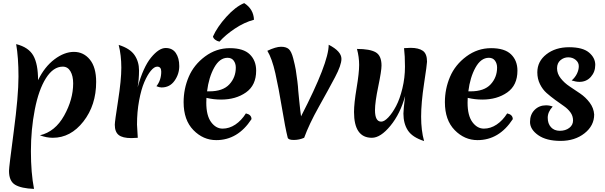

<svg xmlns="http://www.w3.org/2000/svg" viewBox="-20 -887 3896 1236"><path d="M225 -371Q267 -457 330.5 -505Q394 -553 456 -553Q518 -553 558.5 -503.5Q599 -454 599 -360Q599 -210 517 -105Q435 0 320 0Q279 0 237 -16Q335 -39 393 -143Q451 -247 451 -350Q451 -398 433.5 -428Q416 -458 384 -458Q323 -458 276 -384Q229 -310 204 -181.5Q179 -53 179 86.5Q179 226 199 329Q117 326 77.5 302.5Q38 279 38 213Q38 189 68.5 -40.5Q99 -270 99 -394Q99 -518 84 -603Q164 -583 194.5 -529Q225 -475 225 -371Z M866 -325Q902 -455 952.5 -516.5Q1003 -578 1046.5 -578Q1090 -578 1112 -545.5Q1134 -513 1134 -461.5Q1134 -410 1103.5 -367Q1073 -324 1020 -324Q1006 -324 987 -332Q1018 -371 1018 -426Q1018 -458 992 -458Q973 -458 951 -431.5Q929 -405 909 -358.5Q889 -312 875.5 -239.5Q862 -167 862 -85Q862 -75 867 0Q835 2 826 2Q769 2 744 -18Q719 -38 719 -84Q719 -104 740 -238Q761 -372 761 -451.5Q761 -531 744 -598Q817 -575 846 -532.5Q875 -490 875 -433.5Q875 -377 866 -325Z M1403 -246Q1355 -246 1309 -257Q1308 -247 1308 -226Q1308 -143 1339 -101Q1370 -59 1413 -59Q1456 -59 1495 -85Q1534 -111 1563 -157Q1599 -149 1599 -120Q1511 15 1372 15Q1288 15 1225 -49.5Q1162 -114 1162 -229Q1162 -315 1195 -392.5Q1228 -470 1300 -523.5Q1372 -577 1459.5 -577Q1547 -577 1588 -537Q1629 -497 1629 -432Q1629 -338 1563.5 -292Q1498 -246 1403 -246ZM1445 -515Q1394 -515 1359 -452Q1324 -389 1313 -299H1328Q1415 -299 1456.5 -344Q1498 -389 1498 -452Q1498 -478 1484.5 -496.5Q1471 -515 1445 -515ZM1351 -652Q1378 -713 1437 -778.5Q1496 -844 1552 -867Q1612 -829 1615 -760Q1552 -743 1491.5 -702.5Q1431 -662 1393 -619Q1377 -622 1365 -631.5Q1353 -641 1351 -652Z M1938 0Q1906 14 1871 14Q1836 14 1832 -1Q1816 -65 1795 -192.5Q1774 -320 1752.5 -415.5Q1731 -511 1701 -560Q1756 -586 1789 -586Q1822 -586 1839 -571Q1856 -556 1867.5 -511.5Q1879 -467 1884 -438Q1898 -342 1898 -331Q1898 -320 1906 -241.5Q1914 -163 1918 -138Q2096 -483 2096 -599Q2178 -557 2178 -508Q2178 -468 2136.5 -389.5Q2095 -311 2032.5 -199.5Q1970 -88 1938 0Z M2581 -577Q2611 -579 2623 -579Q2675 -579 2702 -560Q2729 -541 2729 -490Q2729 -474 2710 -349.5Q2691 -225 2691 -136Q2691 -47 2710 21Q2635 -3 2606 -47Q2577 -91 2577 -156Q2577 -181 2588 -269Q2557 -155 2493.5 -77.5Q2430 0 2374 0Q2259 0 2259 -166Q2259 -221 2275.5 -319.5Q2292 -418 2292 -469Q2292 -520 2278 -572Q2361 -572 2398.5 -550.5Q2436 -529 2436 -465Q2436 -431 2415 -330Q2394 -229 2394 -178Q2394 -104 2434 -104Q2454 -104 2480 -131.5Q2506 -159 2530 -204.5Q2554 -250 2570.5 -318.5Q2587 -387 2587 -457.5Q2587 -528 2581 -577Z M3085 -246Q3037 -246 2991 -257Q2990 -247 2990 -226Q2990 -143 3021 -101Q3052 -59 3095 -59Q3138 -59 3177 -85Q3216 -111 3245 -157Q3281 -149 3281 -120Q3193 15 3054 15Q2970 15 2907 -49.5Q2844 -114 2844 -229Q2844 -315 2877 -392.5Q2910 -470 2982 -523.5Q3054 -577 3141.5 -577Q3229 -577 3270 -537Q3311 -497 3311 -432Q3311 -338 3245.5 -292Q3180 -246 3085 -246ZM3127 -515Q3076 -515 3041 -452Q3006 -389 2995 -299H3010Q3097 -299 3138.5 -344Q3180 -389 3180 -452Q3180 -478 3166.5 -496.5Q3153 -515 3127 -515Z M3805 -150Q3805 -78 3743 -29Q3681 20 3589 20Q3497 20 3444.5 -17Q3392 -54 3392 -102Q3392 -150 3421.5 -179.5Q3451 -209 3495 -209Q3518 -209 3538 -201Q3506 -167 3506 -129Q3506 -91 3527 -68Q3548 -45 3584 -45Q3620 -45 3644.5 -63.5Q3669 -82 3669 -111.5Q3669 -141 3652 -164Q3635 -187 3609.5 -204.5Q3584 -222 3554 -244Q3524 -266 3498.5 -288.5Q3473 -311 3456 -345.5Q3439 -380 3439 -421Q3439 -492 3497.5 -537.5Q3556 -583 3643.5 -583Q3731 -583 3771.5 -549Q3812 -515 3812 -469.5Q3812 -424 3783.5 -392Q3755 -360 3710 -360Q3688 -360 3660 -369Q3682 -388 3694 -412.5Q3706 -437 3706 -461Q3706 -485 3686 -501.5Q3666 -518 3638 -518Q3610 -518 3588 -499.5Q3566 -481 3566 -447Q3566 -413 3589.5 -383Q3613 -353 3647 -330.5Q3681 -308 3715.5 -284.5Q3750 -261 3776 -226.5Q3802 -192 3805 -150Z"/></svg>

Font: Merienda One
Style: Regular
Weight: 400
Designer: Eduardo Rodriguez Tunni
Foundry: Eduardo Rodriguez Tunni
Version: Version 1.001